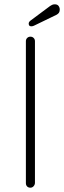

<svg xmlns="http://www.w3.org/2000/svg" viewBox="-20 -870 297 890"><path d="M142 -679V-21Q141 -12 135 -6Q129 0 121 0Q111 0 105.5 -6Q100 -12 100 -21V-679Q100 -688 106 -694Q112 -700 121 -700Q130 -700 136 -694Q142 -688 142 -679ZM125 -748Q118 -748 115.5 -752Q113 -756 113 -760Q113 -765 115.5 -768.5Q118 -772 122 -775L212 -842Q216 -845 221.5 -847.5Q227 -850 234 -850Q246 -850 251.5 -842.5Q257 -835 257 -826Q257 -817 253.5 -811.5Q250 -806 243 -802L146 -755Q142 -753 136.5 -750.5Q131 -748 125 -748Z"/></svg>

Font: Quicksand Variable Light
Style: Regular
Weight: 300
Designer: Andrew Paglinawan
Foundry: Andrew Paglinawan
Version: Version 3.004